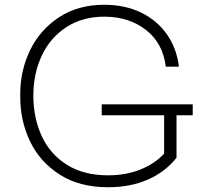

<svg xmlns="http://www.w3.org/2000/svg" viewBox="-20 -769 871 806"><path d="M65 -360V-376Q65 -472 106 -557.5Q147 -643 227 -696Q307 -749 418 -749Q504 -749 571.5 -716.5Q639 -684 680.5 -625Q722 -566 731 -489H676Q664 -588 592.5 -643.5Q521 -699 418 -699Q326 -699 258.5 -655Q191 -611 155.5 -535.5Q120 -460 120 -368Q120 -274 155 -198Q190 -122 260.5 -77.5Q331 -33 434 -33Q508 -33 568.5 -57Q629 -81 669 -124V-285H407V-331H789V-285H721V-107Q675 -48 601.5 -15.5Q528 17 434 17Q313 17 230 -36.5Q147 -90 106 -176Q65 -262 65 -360Z"/></svg>

Font: Sora-SIA ExtraLight
Style: Regular
Weight: 200
Designer: Jonathan Barnbrook, Julián Moncada
Foundry: Barnbrook Fonts
Version: Version 2.000